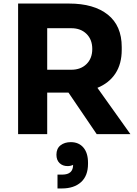

<svg xmlns="http://www.w3.org/2000/svg" viewBox="-20 -756 770 1082"><path d="M82 -736H369Q509 -736 587.5 -673.5Q666 -611 666 -491V-475Q666 -396 630.5 -342Q595 -288 529 -261L715 0H525L366 -234H246V0H82ZM382 -363Q435 -363 467.5 -395Q500 -427 500 -480Q500 -533 467.5 -565Q435 -597 382 -597H246V-363ZM304 228H331Q392 228 392 173Q378 180 361 180Q333 180 315.5 163Q298 146 298 116Q298 81 321 63Q344 45 379 45Q424 45 450 75.5Q476 106 476 161V167Q476 235 436.5 270.5Q397 306 329 306H304Z"/></svg>

Font: Sora-SIA
Style: Bold
Weight: 700
Designer: Jonathan Barnbrook, Julián Moncada
Foundry: Barnbrook Fonts
Version: Version 2.000